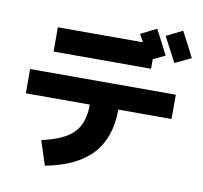

<svg xmlns="http://www.w3.org/2000/svg" viewBox="-96 -953 1191 1129"><g transform="rotate(10 500.0 -388.5)"><path d="M985 -700 889 -654Q835 -758 811 -802L907 -850Q953 -766 985 -700ZM178 -597V-742H686Q681 -751 672 -767Q663 -783 661 -788L755 -835Q796 -758 831 -688L760 -654V-597ZM60 -472H930V-327H612Q612 -160 522 -61.5Q432 37 244 73L197 -72Q331 -101 386.5 -159Q442 -217 442 -327H60Z"/></g></svg>

Font: Mplus 1p ExtraBold
Style: Regular
Weight: 800
Version: Version 1.061